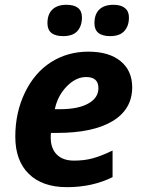

<svg xmlns="http://www.w3.org/2000/svg" viewBox="-20 -772 597 802"><path d="M339.8 -450.2Q296.9 -450.2 258.8 -411.1Q220.7 -372.1 209 -315.9H231Q306.6 -315.9 348.9 -339.6Q391.1 -363.3 391.1 -403.8Q391.1 -450.2 339.8 -450.2ZM259.8 9.8Q157.2 9.8 100.6 -45.4Q43.9 -100.6 43.9 -201.2Q43.9 -302.2 84.2 -385.5Q124.5 -468.8 193.4 -512.5Q262.2 -556.2 349.1 -556.2Q435.5 -556.2 483.9 -516.4Q532.2 -476.6 532.2 -407.2Q532.2 -315.9 450.7 -266.4Q369.1 -216.8 217.8 -216.8H192.9L191.9 -206.5V-196.8Q191.9 -152.3 217 -126.7Q242.2 -101.1 289.1 -101.1Q331.5 -101.1 366.2 -110.4Q400.9 -119.6 450.2 -143.1V-32.2Q366.2 9.8 259.8 9.8ZM178.2 -674.8Q178.2 -712.9 199 -732.4Q219.7 -752 257.3 -752Q322.3 -752 322.3 -699.2Q322.3 -663.6 303.2 -642.3Q284.2 -621.1 244.1 -621.1Q178.2 -621.1 178.2 -674.8ZM374.5 -674.8Q374.5 -712.9 395 -732.4Q415.5 -752 453.6 -752Q485.4 -752 502 -738.3Q518.6 -724.6 518.6 -699.2Q518.6 -663.6 499.3 -642.3Q480 -621.1 440.4 -621.1Q374.5 -621.1 374.5 -674.8Z"/></svg>

Font: CAA NEO Sans
Style: Bold Italic
Weight: 700
Italic angle: -12°
Version: Version 1.10